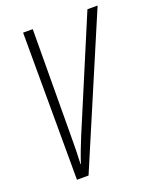

<svg xmlns="http://www.w3.org/2000/svg" viewBox="-134 -794 715 875"><g transform="rotate(-20 223.0 -357.0)"><path d="M86.4 0 85 -713.9H131.8L128.9 -176.3Q128.9 -146 128.2 -119.4Q127.4 -92.8 126 -61.5H127.9Q135.7 -86.4 147.2 -116.7Q158.7 -147 171.9 -179.2L397 -713.9H446.3L142.6 0Z"/></g></svg>

Font: Open Sans Condensed Light
Style: Italic
Weight: 300
Width: 3
Italic angle: -12°
Designer: Monotype Design Team
Foundry: Monotype Imaging Inc.
Version: Version 3.000; ttfautohint (v1.8.4)